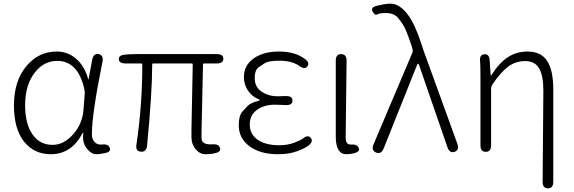

<svg xmlns="http://www.w3.org/2000/svg" viewBox="-20 -828 3128 1047"><path d="M257 13Q166 13 111 -56Q56 -125 56 -254Q56 -388 126 -470Q192 -547 289 -547Q346 -547 390 -512Q441 -471 461 -396Q462 -391 463 -396L483 -503Q490 -538 518 -533Q546 -527 539 -492Q481 -207 481 -95Q481 -69 496.5 -53Q512 -37 536 -40Q569 -44 578 -23Q587 -1 556 6L545 8Q525 13 504 13Q479 13 455 -16Q428 -48 434 -99Q435 -104 433 -104Q431 -104 427 -96Q367 13 257 13ZM267 -38Q327 -38 377.5 -94Q428 -150 435 -226L442 -316Q443 -331 439 -346Q404 -496 292 -496Q220 -496 171 -434Q117 -366 117 -254Q117 -154 156.5 -96Q196 -38 267 -38Z M1141 10Q1121 13 1101 13Q1070 13 1047 -14Q1024 -41 1024 -80Q1024 -98 1024 -116L1031 -477Q1031 -482 1026 -482H815Q810 -482 810 -477Q810 -323 782 -34Q778 2 748 -1Q718 -3 724 -39Q756 -254 756 -477Q756 -482 751 -482H665Q629 -482 628 -505Q627 -528 663 -530L685 -532Q704 -533 723 -533H1162Q1198 -533 1198 -508Q1198 -482 1162 -482H1092Q1087 -482 1087 -477L1079 -110Q1079 -92 1079 -74Q1079 -37 1141 -41Q1175 -43 1180 -20Q1185 2 1149 8Z M1496 13Q1399 13 1340.5 -30.5Q1282 -74 1282 -145Q1282 -200 1305 -223Q1317 -236 1329 -249Q1347 -268 1389 -278Q1396 -280 1396 -282.5Q1396 -285 1388 -288Q1355 -301 1332.5 -333.5Q1310 -366 1310 -407Q1310 -474 1367 -512Q1419 -547 1501 -547Q1589 -547 1642 -507Q1671 -486 1656 -466Q1642 -447 1613 -468Q1573 -497 1502 -497Q1444 -497 1423 -483Q1408 -473 1393 -463Q1369 -448 1369 -402Q1369 -356 1403 -331Q1440 -303 1495 -303Q1513 -303 1531 -304H1539Q1575 -305 1575 -280Q1575 -254 1539 -255L1515 -256Q1497 -257 1479 -257Q1421 -257 1381.5 -229Q1342 -201 1342 -148.5Q1342 -96 1385 -66Q1428 -36 1503 -36Q1549 -36 1585 -50Q1621 -64 1631 -72Q1659 -95 1675 -76Q1690 -56 1662 -34Q1641 -18 1597.5 -2.5Q1554 13 1496 13Z M1909 8Q1889 13 1868 13Q1811 13 1811 -85V-497Q1811 -533 1840 -533Q1870 -533 1870 -497L1865 -78Q1865 -37 1895 -40Q1927 -42 1936 -22Q1946 -1 1909 8Z M2072 -18Q2058 15 2031 4Q2003 -8 2017 -41L2228 -539Q2233 -550 2229 -562L2225 -576Q2194 -671 2176 -696Q2166 -711 2155 -725Q2132 -757 2084 -757Q2049 -757 2037 -749.5Q2025 -742 2012 -765Q1999 -789 2038 -797L2070 -804Q2090 -808 2110 -808Q2159 -808 2204 -748Q2242 -698 2277 -591Q2282 -574 2288 -557L2474 -44Q2486 -10 2459 0Q2432 9 2420 -25L2265 -474Q2262 -481 2259.5 -481Q2257 -481 2254 -473Z M2968 199Q2939 199 2939 163L2943 -333Q2943 -417 2919.5 -456Q2896 -495 2844 -495Q2792 -495 2751.5 -465Q2711 -435 2665 -367Q2658 -356 2658 -343V-36Q2658 0 2629 0Q2600 0 2600 -36V-395Q2600 -479 2598 -494Q2594 -530 2621 -532Q2648 -535 2650 -499L2656 -418Q2656 -413 2659 -417Q2701 -484 2748.5 -515.5Q2796 -547 2857 -547Q2930 -547 2963.5 -496Q2997 -445 2997 -341V163Q2997 199 2968 199Z"/></svg>

Font: Resource Han Rounded KR Light
Style: Regular
Weight: 300
Designer: Cyano Hao (round all glyphs); Ryoko NISHIZUKA 西塚涼子 (kana, bopomofo & ideographs); Paul D. Hunt (Latin, Greek & Cyrillic)
Foundry: Cyano Hao
Version: 0.990